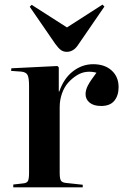

<svg xmlns="http://www.w3.org/2000/svg" viewBox="-20 -806 544 826"><path d="M267.1 -583Q253.4 -583 242.7 -590.3Q231.9 -597.7 217.8 -617.2L107.9 -776.9L116.2 -785.2L268.1 -688L420.9 -786.1L429.2 -777.8L315.9 -612.8Q296.4 -583 267.1 -583ZM37.1 0V-12.2L80.1 -17.1Q95.7 -18.6 100.3 -27.6Q105 -36.6 105 -63V-437Q105 -471.2 98.4 -483.6Q91.8 -496.1 70.8 -498L27.8 -501L28.8 -512.2L227.1 -522L232.9 -516.1V-412.1H234.9Q254.4 -468.8 293.9 -499.3Q333.5 -529.8 380.9 -529.8Q430.7 -529.8 460.4 -502.7Q490.2 -475.6 490.2 -431.2Q490.2 -395 471.9 -372.6Q453.6 -350.1 415 -350.1Q382.8 -350.1 365.5 -364.5Q348.1 -378.9 348.1 -400.9Q348.1 -418.9 358.4 -438.7Q368.7 -458.5 395 -493.2Q374 -499 352.3 -496.8Q330.6 -494.6 309.8 -481.4Q289.1 -468.3 272.7 -449.7Q256.3 -431.2 246.6 -403.6Q236.8 -376 236.8 -345.2V-62Q236.8 -38.1 241.9 -29.3Q247.1 -20.5 264.2 -19L335.9 -11.2V0Z"/></svg>

Font: Display Semibold
Style: Regular
Weight: 600
Designer: Latin by Veronika Burian and Jose Scaglione. Greek by Irene Vlachou. Cyrillic by Vera Evstafieva.
Foundry: TypeTogether
Version: Version 3.002